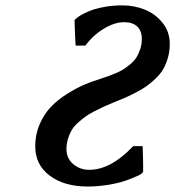

<svg xmlns="http://www.w3.org/2000/svg" viewBox="-20 -678 646 708"><path d="M309.1 -51.8Q388.7 -51.8 471.2 -139.2H505.9Q507.8 -95.2 507.8 -67.9V-43.9L500 -36.1Q497.1 -34.2 491.2 -31.2Q485.4 -28.3 465.8 -20.3Q446.3 -12.2 424.8 -6.1Q403.3 0 370.1 4.9Q336.9 9.8 303.2 9.8Q216.8 9.8 163.3 -30.3Q109.9 -70.3 109.9 -139.2Q109.9 -182.6 126.5 -220.5Q143.1 -258.3 168 -284.2Q192.9 -310.1 227.8 -332Q262.7 -354 292.5 -366.5Q322.3 -378.9 356 -389.2H355Q369.6 -393.6 379.6 -397.2Q389.6 -400.9 406.5 -408Q423.3 -415 435.1 -422.4Q446.8 -429.7 460.7 -441.4Q474.6 -453.1 482.9 -466.1Q491.2 -479 497.1 -496.8Q502.9 -514.6 502.9 -535.2Q502.9 -564.5 485.8 -580.3Q468.8 -596.2 438 -596.2Q401.9 -596.2 361.8 -571.5Q321.8 -546.9 294.9 -509.8H258.8Q255.9 -561 255.9 -574.2Q255.9 -578.6 255.4 -589.1Q254.9 -599.6 254.9 -604L262.2 -610.8Q264.2 -612.8 270 -616.9Q275.9 -621.1 290.8 -628.7Q305.7 -636.2 324 -642.6Q342.3 -648.9 371.1 -653.6Q399.9 -658.2 431.2 -658.2Q474.6 -658.2 513.4 -642.8Q552.2 -627.4 579.1 -594.2Q606 -561 606 -516.1Q606 -489.3 599.4 -465.8Q592.8 -442.4 582.8 -424.6Q572.8 -406.7 555.4 -389.9Q538.1 -373 522.2 -361.6Q506.3 -350.1 482.4 -337.6Q458.5 -325.2 441.2 -317.6Q423.8 -310.1 397.9 -299.8Q375 -290 361.8 -284.2Q348.6 -278.3 327.9 -267.6Q307.1 -256.8 294.7 -247.8Q282.2 -238.8 267.3 -225.3Q252.4 -211.9 244.4 -198.2Q236.3 -184.6 230.7 -166.3Q225.1 -147.9 225.1 -127.9Q225.1 -93.8 250 -72.8Q274.9 -51.8 309.1 -51.8Z"/></svg>

Font: Linear Smooth
Style: Bold Italic
Weight: 700
Designer: Philipp H. Poll, Flanker
Foundry: Philipp H. Poll, reworked by Flanker
Version: Version 1.061 | FøM Fix